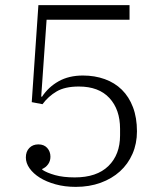

<svg xmlns="http://www.w3.org/2000/svg" viewBox="-20 -718 640 750"><path d="M276 12Q233 12 197 2Q161 -8 135.5 -24Q110 -40 95.5 -60.5Q81 -81 81 -103Q81 -126 94.5 -140Q108 -154 130 -154Q152 -154 164.5 -140Q177 -126 177 -106Q177 -89 168 -76.5Q159 -64 145 -58V-55Q163 -43 195 -34Q227 -25 272 -25Q358 -25 403.5 -69.5Q449 -114 449 -189V-215Q449 -290 407.5 -335Q366 -380 288 -380Q234 -380 201.5 -361Q169 -342 146 -311L104 -319L130 -698H486V-641H162L141 -341L144 -340Q169 -378 209 -400.5Q249 -423 304 -423Q350 -423 389 -409Q428 -395 456 -367.5Q484 -340 499.5 -299Q515 -258 515 -205Q515 -157 497.5 -117Q480 -77 448.5 -48.5Q417 -20 373 -4Q329 12 276 12Z"/></svg>

Font: IBM Plex Serif Light
Style: Regular
Weight: 300
Designer: Mike Abbink, Paul van der Laan, Pieter van Rosmalen
Foundry: Bold Monday
Version: Version 3.001